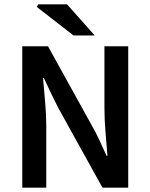

<svg xmlns="http://www.w3.org/2000/svg" viewBox="-20 -868 696 888"><path d="M83 0V-654H202L405 -287Q424 -254 440.5 -218Q457 -182 473 -147H477Q473 -198 468 -256.5Q463 -315 463 -370V-654H573V0H454L250 -368Q233 -401 216 -436.5Q199 -472 183 -507H179Q183 -456 188.5 -398.5Q194 -341 194 -286V0ZM320 -704 150 -836 157 -848H290L418 -704Z"/></svg>

Font: Mada SemiBold
Style: Regular
Weight: 600
Designer: Khaled Hosny
Version: Version 1.5